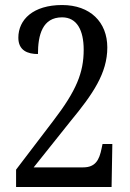

<svg xmlns="http://www.w3.org/2000/svg" viewBox="-20 -744 517 764"><path d="M44 0H424L427 -171H388L384 -152C375 -108 360 -78 311 -78H114L260 -261C350 -370 407 -453 407 -555C407 -656 339 -724 227 -724C112 -724 53 -666 53 -594C53 -543 90 -529 131 -529C131 -605 149 -675 227 -675C286 -675 313 -624 313 -546C313 -455 284 -383 191 -262L44 -69Z"/></svg>

Font: Noto Serif Bengali Condensed
Style: Regular
Weight: 400
Width: 3
Designer: Juan Bruce, Universal Thirst, Indian Type Foundry and the Monotype Design Team.
Foundry: Monotype Imaging Inc.
Version: Version 2.003